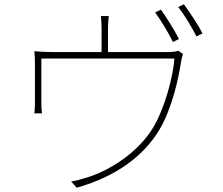

<svg xmlns="http://www.w3.org/2000/svg" viewBox="-20 -849 1040 896"><path d="M815 -667C793 -711 756 -769 731 -804L704 -791C731 -754 768 -693 787 -653ZM484 -606V-716C484 -729 485 -755 488 -774H451C453 -755 454 -729 454 -716V-606H225C193 -606 164 -608 140 -610C143 -590 143 -562 143 -542V-364C143 -352 142 -330 140 -320H176C174 -331 173 -352 173 -365V-576H794C788 -494 751 -347 693 -251C627 -142 496 -52 377 -18C355 -11 333 -5 312 -2L338 27C526 -26 651 -124 721 -239C783 -339 815 -492 824 -556C827 -574 831 -590 834 -597L812 -612C804 -609 791 -606 758 -606ZM812 -816C841 -779 874 -724 897 -679L925 -693C905 -732 865 -793 838 -829Z"/></svg>

Font: Source Han Sans CN ExtraLight
Style: Regular
Weight: 250
Designer: Ryoko NISHIZUKA (kana & ideographs); Paul D. Hunt (Latin, Greek & Cyrillic); Wenlong ZHANG (bopomofo); Sandoll Communica
Foundry: Adobe Systems Incorporated
Version: Version 1.004;PS 1.004;hotconv 16.6.51;makeotf.lib2.5.65220